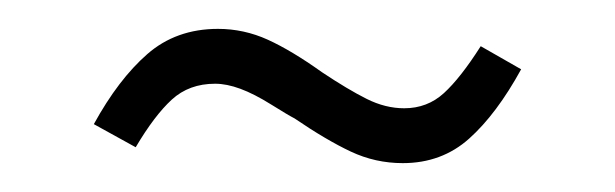

<svg xmlns="http://www.w3.org/2000/svg" viewBox="-20 -384 426 133"><path d="M184 -302Q180 -304 168 -311.5Q156 -319 146.5 -322.5Q137 -326 129 -326Q111 -326 99 -315Q87 -304 74 -282L45 -298Q62 -329 82 -346.5Q102 -364 131 -364Q149 -364 165.5 -356.5Q182 -349 203 -334Q221 -322 234 -315.5Q247 -309 260 -309Q276 -309 287.5 -319.5Q299 -330 313 -352L341 -336Q324 -305 305 -288Q286 -271 259 -271Q240 -271 223 -279Q206 -287 184 -302Z"/></svg>

Font: Fira Sans Extra Condensed ExtraLight
Style: Regular
Weight: 275
Width: 1
Designer: Carrois Corporate & Edenspiekermann AG
Foundry: Carrois Corporate GbR & Edenspiekermann AG
Version: Version 4.203